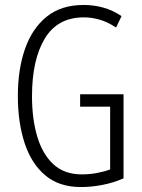

<svg xmlns="http://www.w3.org/2000/svg" viewBox="-20 -744 573 774"><path d="M303 -364H478V-25Q437 -7 392.5 1.5Q348 10 306 10Q218 10 162 -37.5Q106 -85 79 -168Q52 -251 52 -357Q52 -465 81 -547.5Q110 -630 168.5 -677Q227 -724 317 -724Q358 -724 396 -713.5Q434 -703 470 -679L448 -633Q415 -655 382.5 -664.5Q350 -674 318 -674Q212 -674 160.5 -588.5Q109 -503 109 -356Q109 -265 130 -194Q151 -123 195 -82Q239 -41 310 -41Q341 -41 370.5 -46.5Q400 -52 424 -61V-314H303Z"/></svg>

Font: Noto Sans Myanmar ExtraCondensed Light
Style: Regular
Weight: 300
Width: 2
Designer: Monotype Design Team
Foundry: Monotype Imaging Inc.
Version: Version 2.107; ttfautohint (v1.8.4.7-5d5b)